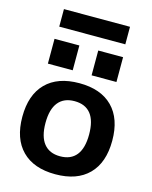

<svg xmlns="http://www.w3.org/2000/svg" viewBox="-134 -1004 871 1100"><g transform="rotate(15 301.5 -453.5)"><path d="M301.7 10Q173.7 10 104.3 -60Q35 -130 35 -260Q35 -390 104.3 -460Q173.7 -530 301.7 -530Q430 -530 499.1 -460Q568.3 -390 568.3 -260Q568.3 -130 499.1 -60Q430 10 301.7 10ZM301.7 -96.6Q365.7 -96.6 398.4 -137.8Q431 -179 431 -260Q431 -341.3 398.4 -382.4Q365.7 -423.4 301.7 -423.4Q238.6 -423.4 205.5 -382.4Q172.3 -341.3 172.3 -260Q172.3 -179 205.5 -137.8Q238.6 -96.6 301.7 -96.6ZM357 -591.4V-738.6H504.3V-591.4ZM97.7 -591.4V-738.6H245V-591.4ZM105.7 -813V-917H497.6V-813Z"/></g></svg>

Font: M PLUS 1 Thin
Style: Regular
Weight: 100
Designer: Coji Morishita
Foundry: UNDERFOREST DESIGN
Version: Version 1.001